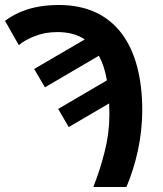

<svg xmlns="http://www.w3.org/2000/svg" viewBox="-36 -745 650 765"><path d="M467.8 0C505.4 -89.4 530.8 -195.8 530.8 -305.2C530.8 -566.4 419.4 -725.1 199.2 -725.1C97.7 -725.1 32.2 -697.8 -16.1 -662.1L39.1 -564.9C52.2 -577.1 72.8 -588.9 100.1 -600.1C127.4 -611.3 158.2 -617.2 192.9 -617.2C236.8 -617.2 272.9 -607.4 301.8 -587.9L100.1 -470.2L143.1 -397L357.9 -522.9C372.6 -496.1 383.3 -463.4 390.1 -424.8L195.8 -311L237.8 -238.8L398.9 -333C399.4 -320.8 399.9 -306.2 399.9 -289.1C399.9 -239.7 393.6 -189.9 380.9 -140.1C368.2 -89.8 353 -43.5 335.9 0Z"/></svg>

Font: Noto Reveo Sans
Style: Regular
Weight: 600
Designer: Monotype Design Team
Foundry: Monotype Imaging Inc.
Version: Version 2.007